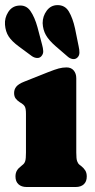

<svg xmlns="http://www.w3.org/2000/svg" viewBox="-38 -749 380 769"><path d="M267.5 -435.5V-138Q267.5 -113 270.8 -103.8Q274 -94.5 280 -89.5L286.5 -84.5Q297.5 -76 303.5 -66.2Q309.5 -56.5 309.5 -42Q309.5 -22 297.8 -11Q286 0 265 0H68.5Q48 0 36 -11Q24 -22 24 -42Q24 -56.5 30 -66.2Q36 -76 47.5 -84.5L53.5 -89.5Q60 -94.5 63 -103.8Q66 -113 66 -138V-293Q66 -314 61.5 -322Q57 -330 48 -335.5L42 -339Q30.5 -346.5 24.5 -354.8Q18.5 -363 18.5 -376.5Q18.5 -391.5 27.5 -402.2Q36.5 -413 58 -421.5L156 -460.5Q181.5 -470.5 197.2 -474.8Q213 -479 228.5 -479Q247 -479 257.2 -466.8Q267.5 -454.5 267.5 -435.5ZM262.5 -635 277 -563.5Q280.3 -549.5 280.1 -537.8Q279.9 -526 272 -518.5Q264.2 -511 253.4 -512.5Q242.6 -514 233.5 -522L184.2 -564.5Q157.3 -588 145.7 -608.8Q134 -629.5 132.8 -656.5Q132.8 -684 149 -706Q165.1 -728 191.6 -728.5Q222.3 -729 237.8 -702.8Q253.4 -676.5 262.5 -635ZM112.1 -640 130.7 -569.5Q134.5 -556 135.1 -544.5Q135.7 -533 127.8 -524Q120.8 -516 110 -516.8Q99.2 -517.5 89.3 -524.5L37.9 -562.5Q9.3 -583.5 -3.3 -603Q-15.9 -622.5 -18 -650Q-20.1 -677 -5.2 -700.5Q9.7 -724 35.9 -726.5Q66.5 -730 83.7 -705.2Q100.9 -680.5 112.1 -640Z"/></svg>

Font: Fraunces 72pt SuperSoft Black
Style: Regular
Weight: 900
Version: Version 1.000;[0bf87f6ff]